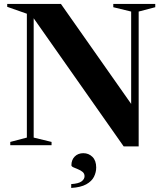

<svg xmlns="http://www.w3.org/2000/svg" viewBox="-20 -735 828 972"><path d="M116 -38.5V-665.5L16.5 -700.5V-715H288.5L644 -209V-676.5L553.5 -698.5V-715H766V-698.5L682 -676.5V6H606L150.5 -642.5V-38.5L241 -16.5V0H32V-16.5ZM340.5 197Q378 194.5 393 183.2Q408 172 408 157Q408 143.5 398 135.2Q388 127 374.8 121.8Q361.5 116.5 351.5 112Q341.5 107.5 341.5 101.5Q341.5 74.5 358.2 57.5Q375 40.5 402 40.5Q429 40.5 448 59.2Q467 78 467 113Q467 137 455.8 159.8Q444.5 182.5 416.8 198Q389 213.5 340.5 216.5Z"/></svg>

Font: Newsreader 72pt SemiBold
Style: Regular
Weight: 600
Designer: Hugues Gentile
Foundry: Production Type
Version: Version 1.003; ttfautohint (v1.8.3)